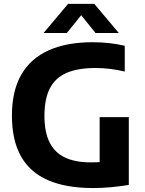

<svg xmlns="http://www.w3.org/2000/svg" viewBox="-20 -969 753 998"><path d="M464.5 8.5Q324 8.5 230 -32.2Q136 -73 89 -156.5Q42 -240 42 -368.5Q42 -496 90.5 -580.5Q139 -665 232.5 -707.2Q326 -749.5 461.5 -749.5Q505 -749.5 546.8 -745Q588.5 -740.5 628.5 -731V-597Q589.5 -606.5 551.8 -611Q514 -615.5 476 -615.5Q385.5 -615.5 327 -590.5Q268.5 -565.5 239.8 -510.8Q211 -456 211 -366Q211 -282 237.8 -228.8Q264.5 -175.5 318 -150.2Q371.5 -125 452 -125Q482.5 -125 512.5 -127.2Q542.5 -129.5 567.5 -133.5L498 -73V-360H649.5V-8Q601.5 0 555.8 4.2Q510 8.5 464.5 8.5ZM206.5 -797.5 334 -949H470L597.5 -797.5H476.5L389.5 -905.5H414.5L327.5 -797.5Z"/></svg>

Font: Encode Sans SC
Style: Bold
Weight: 700
Version: Version 3.002